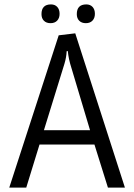

<svg xmlns="http://www.w3.org/2000/svg" viewBox="-20 -850 609 870"><path d="M22 0 246 -690 321 -699 546 0H469L408 -195H159L99 0ZM288 -618H282Q281 -591 272 -561L179 -260H388L298 -561Q292 -583 289.5 -600.5Q287 -618 288 -618ZM168 -786Q168 -830 211 -830Q229 -830 239.5 -818.5Q250 -807 250 -787.5Q250 -768 239 -756.5Q228 -745 209 -745Q190 -745 179 -756Q168 -767 168 -786ZM328 -786Q328 -830 371 -830Q389 -830 399.5 -818.5Q410 -807 410 -787.5Q410 -768 399 -756.5Q388 -745 369 -745Q350 -745 339 -756Q328 -767 328 -786Z"/></svg>

Font: Ruluko
Style: Regular
Weight: 400
Designer: Ana Sanfelippo, Angelica Diaz, Meme Hernandez
Foundry: Ana Sanfelippo, Angelica Diaz y Meme Hernandez
Version: Version 1.001